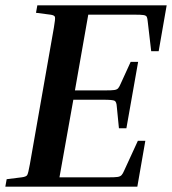

<svg xmlns="http://www.w3.org/2000/svg" viewBox="-22 -700 645 720"><path d="M523 -172 493 0H-2L3 -28L59 -35Q76 -37 80 -43.5Q84 -50 90 -84L180 -596Q186 -630 184 -636.5Q182 -643 167 -645L113 -652L118 -680H603L573 -508H545L532 -619Q531 -631 528.5 -636.5Q526 -642 516.5 -643.5Q507 -645 483 -645H309L259 -361H373Q397 -361 407 -362.5Q417 -364 421.5 -369.5Q426 -375 431 -387L468 -468H496L452 -219H424L416 -300Q415 -318 408 -322Q401 -326 366 -326H253L201 -35H385Q409 -35 419 -36.5Q429 -38 434 -43.5Q439 -49 444 -61L495 -172Z"/></svg>

Font: Inria Serif
Style: Bold Italic
Weight: 700
Italic angle: -10°
Designer: Black Foundry Team
Foundry: Black Foundry
Version: Version 1.000; ttfautohint (v1.8.3)